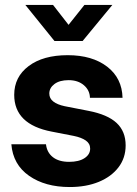

<svg xmlns="http://www.w3.org/2000/svg" viewBox="-20 -752 560 785"><path d="M265.1 12.7Q164.6 12.7 98.9 -33.2Q33.2 -79.1 26.4 -162.1H168Q171.9 -128.4 196.3 -109.4Q220.7 -90.3 262.7 -90.3Q302.7 -90.3 325.7 -105.5Q348.6 -120.6 348.6 -144.5Q348.6 -165 330.8 -177.5Q313 -189.9 281.7 -196.3L191.4 -213.9Q38.1 -243.2 38.1 -364.3Q38.1 -437.5 97.2 -481.9Q156.2 -526.4 256.8 -526.4Q356.9 -526.4 418 -479.5Q479 -432.6 481 -352.1H347.7Q347.2 -382.8 323 -403.6Q298.8 -424.3 260.7 -424.3Q223.6 -424.3 202.6 -408.4Q181.6 -392.6 181.6 -369.6Q181.6 -349.6 198 -336.9Q214.4 -324.2 244.1 -317.9L341.8 -298.8Q419.9 -283.7 456.8 -249.3Q493.7 -214.8 493.7 -157.7Q493.7 -106.4 464.6 -68.1Q435.5 -29.8 384 -8.5Q332.5 12.7 265.1 12.7ZM196.8 -731.9 260.3 -650.4 325.2 -731.9H439V-731.4L317.9 -584.5H202.6L84 -731.4V-731.9Z"/></svg>

Font: Inter Display
Style: Bold
Weight: 700
Designer: Rasmus Andersson
Foundry: rsms
Version: Version 4.001;git-9221beed3